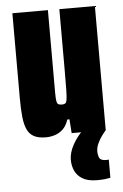

<svg xmlns="http://www.w3.org/2000/svg" viewBox="-52 -548 503 786"><g transform="rotate(-5 199.5 -154.5)"><path d="M122 8Q92 8 73.5 -1.5Q55 -11 45.5 -31Q36 -51 32.5 -83Q29 -115 29 -161V-510H175V-236Q175 -195 175 -171Q175 -147 177 -136Q179 -125 184.5 -122.5Q190 -120 199 -120Q207 -120 212 -123Q217 -126 219 -138.5Q221 -151 221.5 -180Q222 -209 222 -259V-510H368V0H228L224 -57H215Q207 -32 192.5 -18Q178 -4 159.5 2Q141 8 122 8ZM315 201Q278 201 256 188Q234 175 224.5 154Q215 133 215 109Q215 79 233 46.5Q251 14 278 -11L369 -1Q361 8 351 21.5Q341 35 333.5 51.5Q326 68 326 84Q326 99 331.5 110.5Q337 122 359 122Q361 122 363.5 122Q366 122 370 121V196Q361 198 347.5 199.5Q334 201 315 201Z"/></g></svg>

Font: Saira ExtraCondensed Black
Style: Regular
Weight: 900
Width: 2
Designer: Hector Gatti with collaboration of the Omnibus-Type team
Foundry: Omnibus-Type
Version: Version 1.101